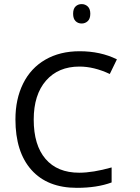

<svg xmlns="http://www.w3.org/2000/svg" viewBox="-20 -904 671 923"><path d="M361.8 -584Q260.3 -584 201.2 -516.4Q142.1 -448.7 142.1 -329.1Q142.1 -206.1 199 -139.9Q255.9 -73.7 360.8 -73.7Q426.3 -73.7 516.6 -99.1V-26.9Q446.8 -1 349.6 -1Q208 -1 131.1 -87.2Q54.2 -173.3 54.2 -330.1Q54.2 -427.7 91.1 -502.2Q127.9 -576.7 198 -617.2Q268.1 -657.7 362.8 -657.7Q463.4 -657.7 542 -618.7L507.8 -548.3Q432.1 -584 361.8 -584ZM331.5 -837.9Q331.5 -861.8 343.3 -873Q355 -884.3 372.6 -884.3Q389.6 -884.3 401.9 -872.8Q414.1 -861.3 414.1 -837.9Q414.1 -814 401.9 -802.5Q389.6 -791 372.6 -791Q355 -791 343.3 -802.5Q331.5 -814 331.5 -837.9Z"/></svg>

Font: XL-Viking
Style: Regular
Weight: 400
Foundry: Ascender Corporation
Version: Version 1.10 March 23, 2015